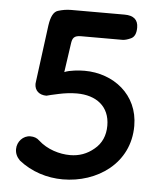

<svg xmlns="http://www.w3.org/2000/svg" viewBox="-49 -683 626 743"><g transform="rotate(5 264.0 -312.0)"><path d="M222 16C355 16 480 -68 480 -214C480 -336 382 -410 270 -410C251 -410 211 -407 192 -398L208 -509C211 -532 217 -542 245 -542H405C414 -542 425 -545 438 -551C451 -557 458 -571 458 -594C458 -625 440 -640 405 -640H197C180 -640 163 -637 147 -632C130 -627 120 -607 115 -573L86 -352C86 -349 85 -346 85 -343C85 -317 103 -301 131 -301C138 -303 154 -307 178 -312C201 -317 225 -320 248 -320C323 -320 376 -281 376 -206C376 -167 362 -136 335 -114C308 -91 277 -80 242 -80C201 -80 153 -94 118 -126C109 -135 97 -139 83 -139C55 -139 32 -114 32 -85C32 -69 38 -55 51 -42C100 -3 161 16 222 16Z"/></g></svg>

Font: Dongle
Style: Regular
Weight: 400
Designer: Yanghee Ryu
Foundry: Yanghee Ryu
Version: Version 2.000